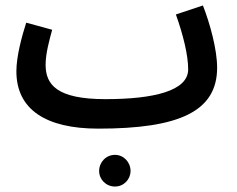

<svg xmlns="http://www.w3.org/2000/svg" viewBox="-20 -450 867 703"><path d="M340 21C636 21 775 -42 775 -202C775 -269 749 -363 723 -430L624 -397C650 -324 669 -249 669 -196C669 -117 542 -87 366 -87C188 -87 147 -140 147 -213C147 -256 162 -307 171 -341L76 -367C60 -317 40 -244 40 -189C40 -49 148 21 340 21ZM401 233C433 233 458 207 458 176C458 144 433 117 401 117C368 117 343 144 343 176C343 207 368 233 401 233Z"/></svg>

Font: Noto Sans Arabic UI XCn SmBd
Style: Regular
Weight: 600
Width: 2
Designer: Monotype Design Team, Nadine Chahine and Nizar Qandah
Foundry: Monotype Imaging Inc.
Version: Version 2.010